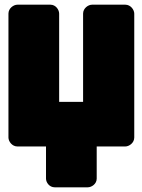

<svg xmlns="http://www.w3.org/2000/svg" viewBox="-20 -586 607 818"><path d="M232 -528C232 -544 218 -566 195 -566H54C38 -566 16 -551 16 -528V0C16 16 31 38 54 38H176V175C176 191 190 212 213 212H354C370 212 392 198 392 175V38H514C530 38 552 23 552 0V-528C552 -544 537 -566 514 -566H372C356 -566 334 -551 334 -528V-152H232Z"/></svg>

Font: Asimov Print
Style: E
Weight: 500
Designer: Google
Version: Version 2.000980; 2014